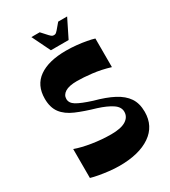

<svg xmlns="http://www.w3.org/2000/svg" viewBox="-213 -982 972 1098"><g transform="rotate(-30 273.0 -433.0)"><path d="M63 -13V-204Q107 -188 170 -178Q233 -168 295 -168Q359 -168 391 -188Q423 -208 423 -243Q423 -275 389 -297.5Q355 -320 298 -338Q225 -359 172.5 -381.5Q120 -404 93 -440Q66 -476 66 -534Q66 -623 129.5 -667.5Q193 -712 308 -712Q342 -712 376.5 -708.5Q411 -705 440.5 -699.5Q470 -694 489 -688V-499Q430 -517 373.5 -523.5Q317 -530 276 -530Q223 -530 197.5 -514Q172 -498 172 -471Q172 -444 201.5 -426Q231 -408 300 -386Q375 -366 424.5 -340Q474 -314 499 -277Q524 -240 524 -184Q524 -90 449.5 -39Q375 12 246 12Q213 12 178 8Q143 4 113 -1.5Q83 -7 63 -13ZM235 -757 176 -878H231Q256 -850 266.5 -839Q277 -828 282 -825.5Q287 -823 294 -823Q301 -823 305.5 -825.5Q310 -828 320 -839Q330 -850 353 -878H412L352 -757Z"/></g></svg>

Font: Ojuju ExtraLight
Style: Bold
Weight: 700
Version: Version 1.000